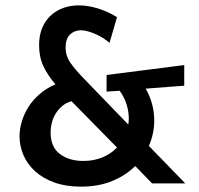

<svg xmlns="http://www.w3.org/2000/svg" viewBox="-20 -685 745 717"><path d="M668 -442V-365L524 -354Q556 -298 556 -235Q556 -186 536 -140L672 0H548L485 -65Q450 -30 399 -9Q348 12 282 12Q226 12 183 -3.5Q140 -19 111 -45.5Q82 -72 67.5 -106Q53 -140 53 -176Q53 -203 61.5 -231.5Q70 -260 86.5 -286Q103 -312 128.5 -334Q154 -356 187 -370Q158 -404 142 -438Q126 -472 126 -516Q126 -553 137.5 -580.5Q149 -608 169.5 -627Q190 -646 217 -655.5Q244 -665 274 -665Q308 -665 345.5 -653.5Q383 -642 417 -621L389 -525Q380 -533 367 -541.5Q354 -550 339.5 -556.5Q325 -563 310 -567.5Q295 -572 282 -572Q258 -572 241.5 -556Q225 -540 225 -508Q225 -476 243 -450.5Q261 -425 287 -398L459 -220Q460 -225 460.5 -231Q461 -237 461 -243Q461 -266 453.5 -292.5Q446 -319 427 -346L378 -343V-405ZM291 -84Q331 -84 363 -97.5Q395 -111 417 -134L247 -307Q228 -302 213.5 -290Q199 -278 189 -262.5Q179 -247 174 -228Q169 -209 169 -190Q169 -136 203.5 -110Q238 -84 291 -84Z"/></svg>

Font: Quattrocento Sans
Style: Bold
Weight: 700
Designer: Pablo Impallari
Foundry: Pablo Impallari, Igino Marini, Brenda Gallo
Version: Version 2.000